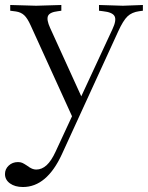

<svg xmlns="http://www.w3.org/2000/svg" viewBox="-50 -456 593 770"><path d="M42 294Q10 294 -10 279.5Q-30 265 -30 242Q-30 222 -15 208Q0 194 22 194Q32 194 39 197Q46 200 58 208Q70 217 78.5 220.5Q87 224 95 224Q118 224 137 206.5Q156 189 173 152L401 -339Q418 -375 409.5 -391Q401 -407 363 -411L347 -413V-436L443 -433L523 -436V-413L508 -411Q479 -407 461.5 -390.5Q444 -374 424 -330L198 163Q168 228 129 261Q90 294 42 294ZM246 26 73 -354Q60 -383 47 -395Q34 -407 14 -410L-9 -413V-436L95 -433L196 -436V-413L182 -411Q149 -407 142.5 -392Q136 -377 151 -344L284 -52Z"/></svg>

Font: Baskervville
Style: Regular
Weight: 400
Designer: Alexis Faudot, Rémi Forte, Morgane Pierson, Rafael Ribas, Tanguy Vanlaeys, Rosalie Wagner, Thomas Huot-Marchand
Foundry: ANRT
Version: Version 1.100